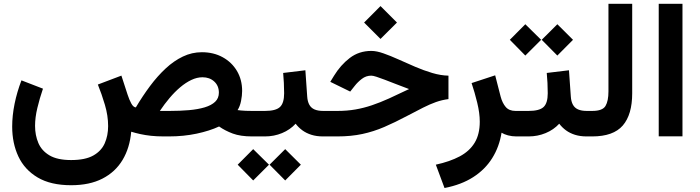

<svg xmlns="http://www.w3.org/2000/svg" viewBox="-20 -702 3600 988"><path d="M346 121.6Q275.3 121.6 234.9 97.7Q194.4 73.8 177.4 33.8Q160.4 -6.2 160.4 -54.3Q160.4 -97.4 172.2 -146.4Q183.9 -195.4 201.1 -245.7L90.4 -288.5Q67.5 -228.8 55.1 -168.1Q42.7 -107.3 42.7 -50.3Q42.7 35 74.6 103.2Q106.5 171.3 173.7 211.2Q240.9 251.1 346 251.1Q441 251.1 507.2 217.1Q573.4 183.2 610.6 121.2Q647.8 59.3 655.2 -24.2Q677.2 -17.5 702.2 -12Q727.2 -6.5 757 -3.2Q786.9 0 823.2 0H848.8Q925 0 991.7 -14.2Q1058.5 -28.4 1107.4 -51.2Q1137.8 -29.7 1177.6 -14.8Q1217.5 0 1276.5 0H1290.5V-131.2H1276Q1258.2 -131.2 1244.5 -131.8Q1230.9 -132.3 1220.7 -133.4Q1210.6 -134.4 1202.6 -135.5Q1214.9 -154.7 1220.4 -182.5Q1225.9 -210.3 1226 -233.8Q1226 -291.7 1199.5 -336.6Q1172.9 -381.6 1126.1 -407.4Q1079.3 -433.3 1018.7 -433.3Q967.5 -433.3 921 -411Q874.5 -388.8 832.5 -349.7Q790.4 -310.6 752.1 -259.3Q713.9 -208 679 -149.3Q665.9 -150.3 655.6 -169.5Q645.2 -188.7 636.8 -214.3L604.7 -312.9L483.5 -267Q503.1 -218.9 519.7 -163Q536.4 -107 536.4 -53.2Q536.4 -4.2 518.9 35.4Q501.4 75 460 98.3Q418.6 121.6 346 121.6ZM1022.1 -304.4Q1058.6 -304.4 1082.5 -282.5Q1106.3 -260.6 1106.3 -225.3Q1106.3 -196.6 1087.1 -178.3Q1067.9 -160 1033.3 -149.6Q998.7 -139.3 952.7 -135.2Q906.7 -131.2 853.5 -131.2H802.6Q826.2 -166.4 852.6 -197.7Q878.9 -228.9 907.3 -252.9Q935.6 -276.8 964.6 -290.6Q993.7 -304.4 1022.1 -304.4Z M1270 -131.2V0H1309.1V-131.2ZM1447.6 65.4 1367.2 145.5 1447.6 226.6 1528.2 145.5ZM1282.9 65.4 1203.1 145.5 1282.9 226.6 1364.1 145.5ZM1437.1 -326.6Q1439.3 -301.7 1440.7 -275.5Q1442.1 -249.4 1442.1 -222Q1442.1 -171.3 1420.6 -151.3Q1399.1 -131.2 1343.8 -131.2H1296.9V0H1343.8Q1390 0 1431.3 -17.1Q1472.6 -34.1 1501.3 -65.4Q1516.1 -45.8 1536.2 -31.2Q1556.2 -16.6 1582.6 -8.3Q1608.9 0 1642.1 0H1653.3V-131.2H1643.1Q1615.8 -131.2 1598.2 -139Q1580.6 -146.7 1571.5 -163.4Q1562.4 -180 1560.8 -205.6L1551.4 -340.4Z M1938 -670.7 1853.6 -586 1938 -501.7 2022.7 -586ZM1633.8 -131.2V0H1715.3Q1786.8 0 1844.6 -12.5Q1902.3 -24.9 1957.4 -48.6Q2012.5 -72.3 2075 -105.5Q2121.5 -130.2 2156.8 -147.9Q2192 -165.7 2223 -176.7Q2254 -187.7 2287.7 -192.1V-312.7Q2248 -313.5 2204.4 -326.4Q2160.7 -339.4 2116.6 -358.3Q2072.5 -377.3 2030.8 -396.1Q1989.1 -414.9 1953.4 -427.4Q1917.7 -440 1891 -440Q1827.4 -440 1779.9 -403.7Q1732.4 -367.4 1698.5 -311.8L1679.6 -280.9L1782.1 -230.8L1805.5 -260.3Q1820.3 -279.4 1841.8 -296Q1863.4 -312.7 1890.5 -312.7Q1899.4 -312.7 1917.1 -307Q1934.7 -301.3 1959.9 -291.7Q1985 -282.2 2016.5 -269.8Q2048 -257.3 2085 -243.7Q2028.9 -216.7 1982.5 -195.6Q1936.1 -174.6 1893.9 -160.4Q1851.8 -146.1 1808.9 -138.7Q1766 -131.2 1716.8 -131.2Z M2637.9 0H2651.4V-131.2H2632.5Q2599.8 -131.2 2582.3 -151.6Q2564.9 -172 2556.1 -205.4L2528.1 -314.4L2406.7 -274.5Q2422.8 -226.8 2435.8 -173.2Q2448.8 -119.6 2448.8 -75.8Q2448.8 -10.8 2422.4 32.6Q2396 76 2345.5 102.8Q2295 129.6 2222.7 145.4L2267.4 265.5Q2353.7 248.8 2415 209.5Q2476.3 170.2 2512.8 111.8Q2549.3 53.5 2560.9 -19.1Q2574.3 -10.8 2594.2 -5.4Q2614.1 0 2637.9 0Z M2631.8 -131.2V0H2666.5V-131.2ZM2848 -577.3 2767.6 -497.2 2848 -416.1 2928.6 -497.2ZM2683.2 -577.3 2603.5 -497.2 2683.2 -416.1 2764.5 -497.2ZM2793.5 -326.6Q2795.8 -301.7 2797.2 -275.5Q2798.6 -249.4 2798.6 -222Q2798.6 -171.3 2777.1 -151.3Q2755.6 -131.2 2700.2 -131.2H2653.3V0H2700.2Q2746.4 0 2787.7 -17.1Q2829 -34.1 2857.7 -65.4Q2872.6 -45.8 2892.6 -31.2Q2912.6 -16.6 2939 -8.3Q2965.4 0 2998.5 0H3009.8V-131.2H2999.5Q2972.2 -131.2 2954.6 -139Q2937 -146.7 2928 -163.4Q2918.9 -180 2917.3 -205.6L2907.8 -340.4Z M2990.2 -131.2V0H3027.5Q3136.1 0 3184.7 -56.1Q3233.2 -112.3 3233.2 -222.1V-682.3H3111V-231.5Q3111 -182.4 3095.8 -156.8Q3080.6 -131.2 3027.9 -131.2Z M3491.9 -682.3H3369.7V-0.5H3491.9Z"/></svg>

Font: Vazirmatn NL
Style: Regular
Weight: 400
Designer: Saber Rastikerdar
Foundry: Saber Rastikerdar
Version: Version 33.003